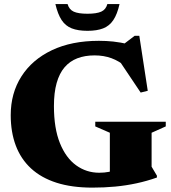

<svg xmlns="http://www.w3.org/2000/svg" viewBox="-20 -886 822 922"><path d="M708 -85.5 733.5 -42.5V-33.5Q685.5 -16.5 635.8 -5.8Q586 5 533.2 10Q480.5 15 423.5 15Q325 15 251.5 -8.5Q178 -32 129 -77.2Q80 -122.5 55.8 -187Q31.5 -251.5 31.5 -333Q31.5 -438.5 82.8 -519Q134 -599.5 229 -644.8Q324 -690 455 -690Q490 -690 523.5 -686.5Q557 -683 603 -672.5L555.5 -660L626.5 -714H649L689.5 -450L655.5 -441.5L534.5 -622L588 -563.5Q552 -593 515.2 -606.5Q478.5 -620 434 -620Q387.5 -620 351.2 -606Q315 -592 290 -562.8Q265 -533.5 252 -487.2Q239 -441 239 -376.5Q239 -269.5 267.8 -198.5Q296.5 -127.5 345.8 -92Q395 -56.5 456.5 -56.5Q481.5 -56.5 503.2 -60.8Q525 -65 544.5 -73.8Q564 -82.5 581.5 -96L507.5 -16.5V-248.5L437.5 -279V-301.5H776V-279L708 -248.5ZM400 -820Q443.5 -820 466 -830Q488.5 -840 495.5 -866.5H554Q543 -817.5 524.2 -789.5Q505.5 -761.5 475.5 -749.8Q445.5 -738 400 -738Q354.5 -738 324.5 -749.8Q294.5 -761.5 276 -789.5Q257.5 -817.5 246 -866.5H304.5Q312 -840 334.2 -830Q356.5 -820 400 -820Z"/></svg>

Font: Newsreader 24pt ExtraBold
Style: Regular
Weight: 800
Designer: Hugues Gentile
Foundry: Production Type
Version: Version 1.003